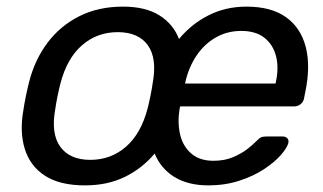

<svg xmlns="http://www.w3.org/2000/svg" viewBox="-20 -550 977 580"><path d="M236.7 10Q160.9 10 116 -19.1Q71.1 -48.1 55 -99.8Q38.9 -151.4 50.6 -217.1Q52.9 -233.6 58.3 -260.1Q63.8 -286.6 68.1 -302.9Q85.1 -369.6 123.4 -420.7Q161.8 -471.9 219.4 -500.9Q277.1 -530 351.7 -530Q419.7 -530 461.7 -503.5Q503.6 -477.1 520.7 -432.2Q558.6 -477.9 610.3 -503.9Q662.1 -530 724.3 -530Q799.6 -530 844.4 -497.8Q889.2 -465.6 903.9 -406.9Q918.6 -348.3 901.7 -269.4L898.2 -251.6Q896 -241.4 887.7 -235Q879.4 -228.6 869.2 -228.6H524.1L522.3 -219.6Q515.9 -179.3 524.1 -143.8Q532.3 -108.4 557.7 -86.3Q583.1 -64.3 624.7 -64.3Q658.3 -64.3 684 -75.2Q709.8 -86.2 726.9 -99.6Q744.1 -113.1 751.1 -120.5Q762.9 -132.7 768.6 -135.2Q774.3 -137.7 785.5 -137.7H833.9Q843.1 -137.7 848.1 -132.2Q853.1 -126.6 850.9 -117.4Q846.7 -102.4 827.6 -80.8Q808.4 -59.2 776.4 -38.2Q744.4 -17.3 701.7 -3.7Q659 10 609.5 10Q547.9 10 506.7 -15.5Q465.6 -40.9 447.2 -86.2Q410.2 -41.8 357.7 -15.9Q305.1 10 236.7 10ZM252.8 -67.1Q315.1 -67.1 360.6 -106.8Q406 -146.4 425.8 -222.1Q429.8 -237.1 434.4 -260Q439.1 -282.9 441.1 -297.9Q455.1 -374 426.5 -413.4Q397.9 -452.9 335.6 -452.9Q273.4 -452.9 227.9 -413.4Q182.4 -374 162.6 -297.9Q158.6 -282.9 153.9 -260Q149.2 -237.1 147.2 -222.1Q133.3 -146.4 162 -106.8Q190.7 -67.1 252.8 -67.1ZM538.9 -297.6H812.3L813.1 -301Q823 -345.7 813.7 -380.9Q804.4 -416 778.2 -436.3Q752 -456.6 708.9 -456.6Q665.9 -456.6 631 -436.3Q596.1 -416 572.9 -380.9Q549.6 -345.7 539.7 -301Z"/></svg>

Font: Rubik Light
Style: Italic
Weight: 300
Italic angle: -12°
Designer: Hubert and Fischer
Foundry: Hubert and Fischer
Version: Version 2.300;gftools[0.9.30]